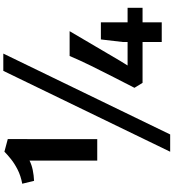

<svg xmlns="http://www.w3.org/2000/svg" viewBox="36 -1034 1049 1161"><g transform="rotate(-90 560.5 -453.5)"><path d="M170 -390V-799.5Q144.5 -786.5 112.8 -780Q81 -773.5 47.5 -772L30 -843.5Q78.5 -852.5 116 -871.8Q153.5 -891 180.2 -912.8Q207 -934.5 224 -951.5L225 -951L300 -931L299.5 -390ZM712.5 -958H817L328 51H223.5ZM640 -116 610 -165Q639 -222 673.8 -289.5Q708.5 -357 742.5 -426.2Q776.5 -495.5 802.5 -557H952.5Q903 -473 858.5 -397.2Q814 -321.5 774 -253.5L745 -206.5H887V-235L902.5 -368H1006V-206.5H1094V-116H1006V0H887V-116Z"/></g></svg>

Font: Merriweather Sans
Style: Bold
Weight: 700
Designer: Eben Sorkin
Foundry: Eben Sorkin
Version: Version 1.008; ttfautohint (v1.7.19-72a1) -l 8 -r 50 -G 200 